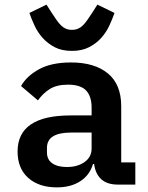

<svg xmlns="http://www.w3.org/2000/svg" viewBox="-20 -798 640 830"><path d="M490 0Q443 0 417.5 -23.5Q392 -47 387 -89H382Q368 -41 327 -14.5Q286 12 226 12Q148 12 102 -29Q56 -70 56 -143Q56 -299 285 -299H376V-333Q376 -382 352 -407Q328 -432 274 -432Q225 -432 195 -413Q165 -394 144 -364L71 -426Q95 -469 148.5 -498.5Q202 -528 287 -528Q389 -528 446.5 -480.5Q504 -433 504 -339V-96H565V0ZM269 -76Q315 -76 345.5 -97.5Q376 -119 376 -156V-225H288Q183 -225 183 -159V-139Q183 -108 206 -92Q229 -76 269 -76ZM291 -578Q247 -578 216.5 -594Q186 -610 164.5 -634Q143 -658 129.5 -687Q116 -716 107 -742L181 -778L202 -745Q214 -727 223.5 -713Q233 -699 243 -689Q253 -679 264.5 -674Q276 -669 291 -669Q306 -669 317.5 -674Q329 -679 339 -689Q349 -699 358.5 -713Q368 -727 380 -745L401 -778L475 -742Q466 -716 452.5 -687Q439 -658 417.5 -634Q396 -610 365 -594Q334 -578 291 -578Z"/></svg>

Font: IBM Plex Mono SemiBold
Style: Regular
Weight: 600
Monospace: yes
Designer: Mike Abbink, Paul van der Laan, Pieter van Rosmalen
Foundry: Bold Monday
Version: Version 2.3